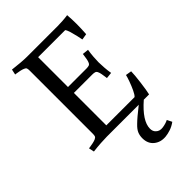

<svg xmlns="http://www.w3.org/2000/svg" viewBox="-261 -762 1105 1105"><g transform="rotate(-45 291.5 -209.5)"><path d="M214 -312V-48H444Q454 -57 465.5 -81.5Q477 -106 486.5 -132.5Q496 -159 499 -173L535 -167Q535 -155 533 -132Q531 -109 527.5 -82.5Q524 -56 520.5 -33.5Q517 -11 514 0H170Q151 0 120 2Q89 4 57 8L50 -25Q50 -25 61 -26.5Q72 -28 86 -31Q100 -34 109 -38Q120 -43 122.5 -49.5Q125 -56 125 -69V-583Q125 -595 122.5 -602Q120 -609 109 -613Q100 -617 86 -620Q72 -623 61 -624.5Q50 -626 50 -626L57 -659Q89 -655 120 -652.5Q151 -650 170 -650H421Q437 -650 460.5 -651.5Q484 -653 503 -656Q506 -619 506 -581.5Q506 -544 503 -501L466 -495Q464 -507 459 -529.5Q454 -552 447.5 -573.5Q441 -595 434 -603H214V-360H364Q376 -360 384.5 -362.5Q393 -365 397 -375Q401 -383 403.5 -397Q406 -411 407.5 -422.5Q409 -434 409 -434L447 -430Q443 -407 441 -379.5Q439 -352 439 -336Q439 -320 441 -292.5Q443 -265 447 -242L409 -238Q409 -238 407.5 -249.5Q406 -261 403.5 -275Q401 -289 397 -297Q393 -307 384.5 -309.5Q376 -312 364 -312ZM378 143Q378 166 392 178Q408 194 435.5 190Q463 186 482 176L497 206Q475 222 452.5 229.5Q430 237 410 239Q367 243 337.5 219Q308 195 308 151Q308 129 315.5 111Q323 93 345 72Q370 47 430 0H471Q378 81 378 143Z"/></g></svg>

Font: Buenard
Style: Regular
Weight: 400
Version: Version 2.000